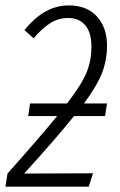

<svg xmlns="http://www.w3.org/2000/svg" viewBox="-30 -696 446 716"><path d="M369.1 -525.9Q369.1 -473.1 351.1 -425.5Q333 -377.9 283.2 -310.1H369.1L361.8 -263.2H246.1Q178.2 -178.7 60.1 -48.8L316.9 -49.8L300.8 0H-9.8L-2 -48.8Q119.6 -185.5 183.1 -263.2H75.2L82 -310.1H220.2Q276.4 -383.8 293.7 -427.7Q311 -471.7 311 -522.9Q311 -574.2 288.1 -601.6Q265.1 -628.9 224.1 -628.9Q188 -628.9 157.7 -609.9Q127.4 -590.8 95.2 -553.2L61 -584Q100.6 -631.8 140.9 -653.8Q181.2 -675.8 227.1 -675.8Q293.9 -675.8 331.5 -634.5Q369.1 -593.3 369.1 -525.9Z"/></svg>

Font: Fira Sans Compressed Light
Style: Italic
Weight: 300
Width: 3
Italic angle: -8°
Designer: Carrois Corporate & Edenspiekermann AG
Foundry: Carrois Corporate GbR & Edenspiekermann AG
Version: Version 4.203;PS 004.203;hotconv 1.0.88;makeotf.lib2.5.64775